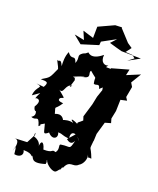

<svg xmlns="http://www.w3.org/2000/svg" viewBox="-176 -874 988 1200"><g transform="rotate(20 318.0 -273.5)"><path d="M383 -45 339 5C377 37 387 2 391 -2C374 67 379 40 317 50C296 50 323 79 300 106C266 94 293 118 223 117C209 62 186 67 188 119C195 69 126 53 136 63C151 57 136 10 139 56L112 108L23 112C36 111 73 107 45 191C51 157 57 144 62 206C98 214 124 192 108 162C182 162 165 198 168 177C185 179 168 228 267 197C273 173 262 182 267 169C273 199 334 237 346 215C340 228 372 179 363 204C378 171 364 183 377 182C402 120 434 160 464 130C490 116 506 75 495 50C515 88 478 61 524 68C492 -18 492 34 499 -41L500 -42L502 -89L526 -172L564 -183L556 -211L567 -265L569 -340L610 -349L597 -369L610 -440L595 -465L636 -533L549 -497L558 -537L445 -505L466 -448C455 -512 461 -498 474 -499C405 -505 409 -493 425 -516C407 -506 371 -515 377 -569C303 -507 277 -556 280 -550C237 -518 306 -559 250 -532C214 -508 243 -504 226 -460C207 -516 198 -461 164 -510C149 -478 150 -438 152 -412C130 -463 127 -426 112 -440C153 -361 123 -415 137 -388C105 -318 111 -323 57 -291C96 -290 114 -292 91 -252L41 -257C100 -245 44 -245 39 -177C112 -227 75 -209 65 -164C59 -173 121 -181 79 -117C81 -129 77 -76 115 -96C69 -118 127 -75 82 -50C117 -31 123 -84 144 -10C172 -32 126 -12 176 -39C192 15 186 28 211 12C232 -9 262 -8 218 2C253 46 290 19 273 -16C310 -15 294 -7 351 -2C339 -50 379 -62 415 -8ZM439 -375 442 -358 425 -308 414 -254 387 -164 395 -139C377 -120 354 -115 372 -101C376 -106 292 -141 341 -103C286 -120 225 -70 275 -99C250 -148 195 -105 214 -117C198 -178 199 -133 240 -197C213 -200 200 -204 211 -221C237 -236 210 -216 232 -232L189 -269C224 -249 211 -316 256 -320C233 -291 249 -320 259 -358C245 -391 272 -363 241 -375C311 -405 321 -399 298 -393C360 -404 318 -432 335 -448C394 -396 366 -437 378 -378C394 -367 413 -398 420 -358ZM563 -613 545 -629 497 -632 524 -668 492 -690 423 -765 424 -769 379 -767 277 -720 276 -645 204 -667 227 -613 161 -626 216 -581 328 -616 330 -640 420 -689 386 -652C415 -644 442 -635 471 -628L601 -626L525 -584Z"/></g></svg>

Font: Asimov Aggro
Style: It
Weight: 500
Designer: Google
Version: Version 2.000980; 2014